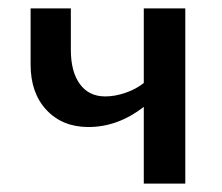

<svg xmlns="http://www.w3.org/2000/svg" viewBox="-20 -438 530 458"><path d="M422 -418V0H323V-183Q261 -135 191 -135Q129 -135 91 -175.5Q53 -216 53 -284V-418H149V-319Q149 -267 170.5 -237.5Q192 -208 231 -208Q254 -208 279 -216.5Q304 -225 323 -240V-418Z"/></svg>

Font: Ysabeau Semibold
Style: Regular
Weight: 600
Designer: Christian Thalmann (Catharsis Fonts)
Version: Version 0.003